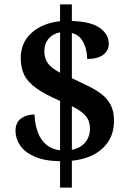

<svg xmlns="http://www.w3.org/2000/svg" viewBox="-20 -780 599 879"><path d="M255 -42Q184 -43 138.5 -63Q93 -83 72 -114.5Q51 -146 51 -181Q51 -220 77 -238Q103 -256 138 -256Q140 -209 153.5 -173.5Q167 -138 192.5 -117Q218 -96 255 -92V-318Q186 -348 146.5 -376Q107 -404 91 -437Q75 -470 75 -514Q75 -585 124.5 -629.5Q174 -674 255 -683V-760H309V-684Q398 -681 438 -651.5Q478 -622 478 -580Q478 -549 453 -529.5Q428 -510 379 -510Q379 -533 372.5 -558Q366 -583 351 -602.5Q336 -622 309 -629V-422Q344 -405 378 -389Q412 -373 440.5 -352.5Q469 -332 485.5 -302Q502 -272 502 -227Q502 -151 451.5 -102.5Q401 -54 309 -44V79H255ZM309 -94Q349 -102 370.5 -128.5Q392 -155 392 -192Q392 -226 372 -249.5Q352 -273 309 -294ZM255 -632Q222 -626 202.5 -603Q183 -580 183 -545Q183 -513 199 -490.5Q215 -468 255 -447Z"/></svg>

Font: Noto Naskh Arabic SemiBold
Style: Regular
Weight: 600
Designer: Monotype Design Team, David Williams, Mohamad Dakak and Nizar Qandah
Foundry: Monotype Imaging Inc.
Version: Version 2.016